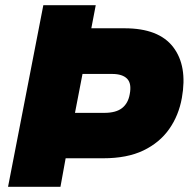

<svg xmlns="http://www.w3.org/2000/svg" viewBox="-20 -720 736 740"><path d="M11 0 147 -700H349L332 -611H460Q592 -611 647.5 -538.5Q703 -466 681 -343Q669 -275 632 -222.5Q595 -170 532.5 -140Q470 -110 378 -110H233L213 0ZM269 -285H382Q427 -285 450.5 -303.5Q474 -322 480 -357Q488 -398 470 -416.5Q452 -435 412 -435H298Z"/></svg>

Font: REM ExtraBold
Style: Italic
Weight: 800
Italic angle: -11°
Designer: Octavio Pardo
Foundry: Ashler Design
Version: Version 1.005;gftools[0.9.28]